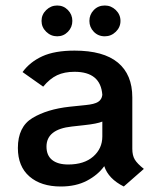

<svg xmlns="http://www.w3.org/2000/svg" viewBox="-20 -666 570 698"><path d="M503 -52 430 12Q374 -16 359 -62Q336 -30 296 -9Q256 12 201 12Q129 12 87 -24.5Q45 -61 45 -128Q45 -205 98 -237Q151 -269 233 -278L291 -284Q323 -287 336.5 -295.5Q350 -304 352 -321Q346 -405 251 -405Q214 -405 187.5 -392.5Q161 -380 137 -351L62 -404Q89 -441 134 -461.5Q179 -482 251 -482Q356 -482 408.5 -438.5Q461 -395 461 -312V-125Q461 -101 470 -86Q479 -71 503 -52ZM352 -170V-224Q333 -216 286 -211L241 -206Q149 -196 149 -133Q149 -101 169.5 -84.5Q190 -68 228 -68Q286 -68 319 -97Q352 -126 352 -170ZM131 -590Q131 -613 148 -629.5Q165 -646 188 -646Q211 -646 227 -629.5Q243 -613 243 -590Q243 -567 227 -550.5Q211 -534 188 -534Q165 -534 148 -550.5Q131 -567 131 -590ZM305 -590Q305 -613 321 -629.5Q337 -646 361 -646Q384 -646 401 -629.5Q418 -613 418 -590Q418 -567 401 -550.5Q384 -534 361 -534Q337 -534 321 -550.5Q305 -567 305 -590Z"/></svg>

Font: KoHo SemiBold
Style: Regular
Weight: 600
Designer: Cadson Demak & Katatrad Team
Foundry: Cadson Demak Co.,Ltd.
Version: Version 1.000; ttfautohint (v1.6)